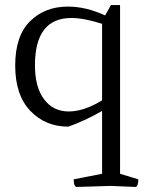

<svg xmlns="http://www.w3.org/2000/svg" viewBox="-20 -488 581 758"><path d="M417 246 284 250Q271 250 271 220L383 198V-50Q317 -12 250 12Q159 12 99.5 -50.5Q40 -113 40 -229.5Q40 -346 98.5 -404Q157 -462 248 -462Q320 -462 395 -427L418 -468H454V198L526 220Q526 250 513 250Q512 250 417 246ZM118 -230Q118 -144 154 -96Q190 -48 251 -48Q312 -48 383 -92V-394Q311 -417 262 -417Q118 -417 118 -230Z"/></svg>

Font: Mate
Style: Regular
Weight: 400
Designer: Eduardo Rodriguez Tunni
Foundry: Eduardo Rodriguez Tunni
Version: Version 1.002